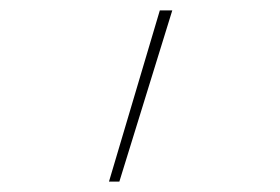

<svg xmlns="http://www.w3.org/2000/svg" viewBox="-20 -792 540 370"><path d="M190 -442 288 -772H312L210 -442Z"/></svg>

Font: Iosevka Curly Slab Thin
Style: Regular
Weight: 100
Monospace: yes
Designer: Belleve Invis
Foundry: Belleve Invis
Version: Version 22.1.2; ttfautohint (v1.8.4)